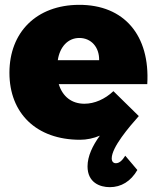

<svg xmlns="http://www.w3.org/2000/svg" viewBox="-20 -571 649 794"><path d="M554 -91 449 -194C414 -161 371 -142 329 -142C277 -142 239 -171 223 -223H589C601 -424 494 -552 306 -551C131 -550 19 -438 19 -270C19 -103 130 7 311 7C339 7 367 1 393 -10C363 31 342 75 342 117C342 184 393 203 434 203C481 203 521 179 548 132L498 73C486 92 474 104 459 104C449 104 442 97 442 84C442 38 514 -46 554 -91ZM390 -322H219C227 -376 260 -414 308 -414C357 -414 391 -376 390 -322Z"/></svg>

Font: Montserrat ExtraBold
Style: Regular
Weight: 800
Designer: Julieta Ulanovsky
Foundry: Julieta Ulanovsky
Version: Version 4.000